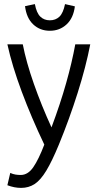

<svg xmlns="http://www.w3.org/2000/svg" viewBox="-20 -909 468 936"><path d="M83 7Q50 7 16 -6L30 -66Q43 -60 55.5 -58Q68 -56 81 -56Q116 -56 142 -93.5Q168 -131 196 -204Q133 -336 86 -462Q39 -588 16 -693H91Q108 -606 145 -500.5Q182 -395 231 -288Q274 -403 302.5 -504Q331 -605 347 -693H420Q399 -584 358.5 -456Q318 -328 267 -204Q234 -124 206 -77.5Q178 -31 149 -12Q120 7 83 7ZM223 -759Q175 -759 142 -790Q109 -821 102 -879L150 -889Q158 -846 176.5 -828Q195 -810 223 -810Q251 -810 269.5 -827.5Q288 -845 297 -889L345 -878Q338 -821 304.5 -790Q271 -759 223 -759Z"/></svg>

Font: Ubuntu Sans Condensed
Style: Regular
Weight: 400
Width: 3
Designer: Dalton Maag Ltd
Foundry: Dalton Maag Ltd
Version: Version 1.006; ttfautohint (v1.8.4.7-5d5b)